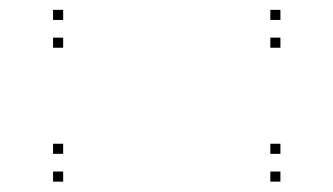

<svg xmlns="http://www.w3.org/2000/svg" viewBox="-20 -512 660 380"><path d="M535 -417.5V-437.5H515V-417.5ZM535 -472.5V-492.5H515V-472.5ZM105 -472.5V-492.5H85V-472.5ZM105 -417.5V-437.5H85V-417.5ZM535 -152.5V-172.5H515V-152.5ZM535 -207.5V-227.5H515V-207.5ZM105 -207.5V-227.5H85V-207.5ZM105 -152.5V-172.5H85V-152.5Z"/></svg>

Font: Monaspace Neon Dots Var
Style: Regular
Weight: 400
Designer: Riley Cran and the Lettermatic Team
Version: Version 1.100 (Monaspace Neon Dots)